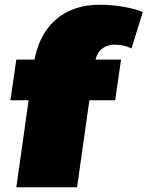

<svg xmlns="http://www.w3.org/2000/svg" viewBox="-20 -792 624 812"><path d="M122 -516Q139 -639 212 -705.5Q285 -772 402 -772Q449 -772 500.5 -763.5Q552 -755 584 -741L536 -587Q521 -595 502.5 -599Q484 -603 468 -603Q429 -603 407 -582Q385 -561 379 -516L306 0H49ZM49 -540H492L467 -368H24Z"/></svg>

Font: Pathway Extreme 28pt Black
Style: Italic
Weight: 900
Italic angle: -8°
Designer: Eduardo Rodriguez Tunni
Foundry: Eduardo Rodriguez Tunni
Version: Version 1.001;gftools[0.9.26]